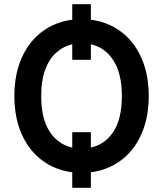

<svg xmlns="http://www.w3.org/2000/svg" viewBox="-20 -807 770 907"><path d="M409.2 -109.9Q477.1 -125 516.4 -186Q555.7 -247.1 555.7 -353.5Q555.7 -459 516.1 -521Q476.6 -583 409.2 -597.7V-524.4H321.3V-597.7Q277.3 -587.4 244.1 -557.1Q210.9 -526.9 192.6 -475.3Q174.3 -423.8 174.8 -353.5Q174.3 -247.6 213.9 -186.3Q253.4 -125 321.3 -109.9V-182.6H409.2ZM409.2 -713.9Q489.3 -703.6 551.3 -657.7Q613.3 -611.8 647.9 -533.7Q682.6 -455.6 682.6 -353.5Q682.6 -251 647.9 -173.1Q613.3 -95.2 551.3 -49.3Q489.3 -3.4 409.2 6.8V80.1H321.3V6.8Q241.2 -3.4 179.2 -49.3Q117.2 -95.2 82.5 -173.1Q47.9 -251 47.9 -353.5Q47.9 -455.6 82.5 -533.7Q117.2 -611.8 179.2 -657.7Q241.2 -703.6 321.3 -713.9V-787.1H409.2Z"/></svg>

Font: Pretendard JP SemiBold
Style: Regular
Weight: 600
Designer: Base glyphs from Inter by Rasmus Andersson; Hangeul glyphs from Noto Sans CJK(Source Han Sans) by Jang Soo-young and Kan
Foundry: Kil Hyung-jin
Version: Version 1.309